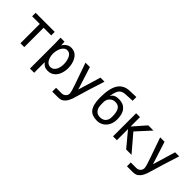

<svg xmlns="http://www.w3.org/2000/svg" viewBox="164 -1911 3272 3272"><g transform="rotate(45 1800.0 -275.0)"><path d="M254 -466H70V-550H530V-466H346.5V0H254Z M670 -538 669.5 -550H766L771 -464.5Q825.5 -560 924.5 -560Q994.5 -560 1040.8 -517.8Q1087 -475.5 1108.8 -410.2Q1130.5 -345 1130.5 -275.5Q1130.5 -205.5 1108 -141.5Q1085.5 -77.5 1036.2 -36.2Q987 5 911 5Q865 5 832.5 -12.2Q800 -29.5 774.5 -66V190H673.5V-429.5Q673.5 -482 670 -538ZM1030.5 -270.5Q1030.5 -318 1017.8 -366.8Q1005 -415.5 976.8 -448.5Q948.5 -481.5 905.5 -481.5Q862.5 -481.5 831.8 -448.2Q801 -415 785.8 -365.2Q770.5 -315.5 770.5 -266.5Q770.5 -221.5 784 -177.2Q797.5 -133 826.8 -103.2Q856 -73.5 900 -73.5Q942.5 -73.5 972 -101.5Q1001.5 -129.5 1016 -174.5Q1030.5 -219.5 1030.5 -270.5Z M1356.5 107Q1383 107 1405.8 94.2Q1428.5 81.5 1441.8 59Q1455 36.5 1455 9.5Q1455 -11 1437.8 -69Q1420.5 -127 1397 -192.5Q1393.5 -202 1345.5 -339Q1291.5 -495.5 1271.5 -550H1377.5L1508.5 -139L1632 -550H1730L1636 -254Q1626.5 -224 1596 -118.5Q1558 12.5 1549 37Q1523 107 1491 142.5Q1459 178 1429 188.2Q1399 198.5 1364.5 199H1220V107Z M1927.5 -57.5Q1897 -97 1882 -160Q1867 -223 1867 -305Q1867 -417 1883.5 -497.5Q1900 -578 1933.5 -631.5Q1966 -683 2017.8 -711.8Q2069.5 -740.5 2140 -743.5L2299 -749V-659L2138 -651Q2079.5 -648 2046.2 -625.5Q2013 -603 1995.5 -560.8Q1978 -518.5 1964.5 -444H1967.5Q1988 -480.5 2023.8 -497.8Q2059.5 -515 2116 -515Q2221.5 -515 2280.2 -448Q2339 -381 2339 -251Q2339 -174.5 2309.8 -114.5Q2280.5 -54.5 2227.2 -20.8Q2174 13 2105 13Q2047.5 13 2001.8 -4Q1956 -21 1927.5 -57.5ZM2245.5 -217.5Q2245.5 -329.5 2213.5 -383.2Q2181.5 -437 2107 -437Q2061.5 -437 2029 -416Q1996.5 -395 1980.2 -362.5Q1964 -330 1964 -296V-244.5Q1964 -154 2001.2 -109.8Q2038.5 -65.5 2105 -65.5Q2147 -65.5 2178.8 -83Q2210.5 -100.5 2228 -134.8Q2245.5 -169 2245.5 -217.5Z M2584.5 -262.5V6H2491.5V-551H2584.5V-324L2783.5 -551H2909L2677.5 -298L2937 6H2807.5Z M3156.5 107Q3183 107 3205.8 94.2Q3228.5 81.5 3241.8 59Q3255 36.5 3255 9.5Q3255 -11 3237.8 -69Q3220.5 -127 3197 -192.5Q3193.5 -202 3145.5 -339Q3091.5 -495.5 3071.5 -550H3177.5L3308.5 -139L3432 -550H3530L3436 -254Q3426.5 -224 3396 -118.5Q3358 12.5 3349 37Q3323 107 3291 142.5Q3259 178 3229 188.2Q3199 198.5 3164.5 199H3020V107Z"/></g></svg>

Font: JuliaMono Medium
Style: Regular
Weight: 500
Monospace: yes
Designer: cormullion
Foundry: corm
Version: Version 0.054; ttfautohint (v1.8.4)